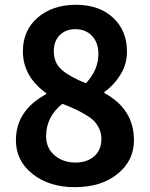

<svg xmlns="http://www.w3.org/2000/svg" viewBox="-20 -773 629 807"><path d="M293.9 13.7Q187.5 13.7 117.2 -41.5Q46.9 -96.7 46.9 -183.6Q46.9 -308.6 173.8 -377V-381.8Q76.2 -452.1 76.2 -557.6Q76.2 -645.5 138.7 -699.2Q201.2 -752.9 298.8 -752.9Q396.5 -752.9 455.1 -698.7Q513.7 -644.5 513.7 -555.7Q513.7 -503.9 486.8 -460Q460 -416 418.9 -386.7V-381.8Q543 -314.5 543 -183.6Q543 -97.7 474.1 -42Q405.3 13.7 293.9 13.7ZM340.8 -422.9Q393.6 -478.5 393.6 -546.9Q393.6 -592.8 367.2 -621.6Q340.8 -650.4 295.9 -650.4Q256.8 -650.4 231.4 -625.5Q206.1 -600.6 206.1 -557.6Q206.1 -508.8 239.7 -479.5Q273.4 -450.2 340.8 -422.9ZM297.9 -89.8Q345.7 -89.8 376 -116.2Q406.2 -142.6 406.2 -189.5Q406.2 -211.9 397.5 -231Q388.7 -250 376.5 -263.2Q364.3 -276.4 340.3 -290.5Q316.4 -304.7 296.4 -314Q276.4 -323.2 242.2 -336.9Q173.8 -282.2 173.8 -200.2Q173.8 -150.4 209.5 -120.1Q245.1 -89.8 297.9 -89.8Z"/></svg>

Font: Gen Shin Gothic Bold
Style: Bold
Weight: 700
Designer: [Source Han Sans]
Ryoko NISHIZUKA  (kana & ideographs); Paul D. Hunt (Latin, Greek & Cyrillic); Wenlong ZHANG  (bopomofo
Version: Version 1.002.20150607